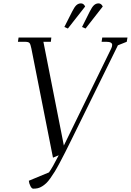

<svg xmlns="http://www.w3.org/2000/svg" viewBox="-20 -926 780 1145"><path d="M86.9 -676.8 90.8 -702.1H286.1L283.2 -676.8H238.8L360.8 -58.1L643.1 -636.2Q648.9 -647.9 648.9 -658.2Q648.9 -676.8 613.8 -676.8H585.9L589.8 -702.1H740.2L735.8 -676.8L683.1 -655.8L409.2 -99.1Q385.7 -51.3 369.6 -19.5Q353.5 12.2 336.2 44.9Q318.8 77.6 306.6 97.4Q294.4 117.2 280.5 136.7Q266.6 156.2 255.6 166.5Q244.6 176.8 231.4 185.1Q218.3 193.4 205.8 196.3Q193.4 199.2 178.2 199.2Q169.4 199.2 161.4 183.6Q153.3 168 151.9 151.9L272 102.1Q291.5 76.2 330.1 0L295.9 14.2L167 -637.2Q162.1 -662.1 156 -669.4Q149.9 -676.8 127.9 -676.8ZM363.8 -765.1 410.2 -856.9Q423.8 -884.3 435.5 -895Q447.3 -905.8 462.9 -905.8Q479 -905.8 487.8 -887.2L384.8 -755.9ZM469.2 -765.1 515.1 -856.9Q528.8 -884.3 540.5 -895Q552.2 -905.8 567.9 -905.8Q584 -905.8 592.8 -887.2L490.2 -755.9Z"/></svg>

Font: Dihjauti S
Style: Italic
Weight: 400
Italic angle: -9°
Designer: T. Christopher White
Version: Version 3.0.0